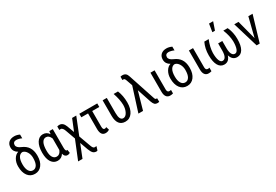

<svg xmlns="http://www.w3.org/2000/svg" viewBox="69 -2003 4957 3450"><g transform="rotate(-30 2548.0 -277.5)"><path d="M101.1 -619.6C101.1 -590 108.4 -563.8 123 -541C137.7 -518.2 157.6 -500.5 182.6 -487.8L183.1 -485.4C144.4 -474.3 112.5 -447.5 87.4 -405C62.3 -362.5 49.8 -313.8 49.8 -258.8C49.8 -175.1 67.8 -109.5 103.8 -61.8C139.7 -14.1 188.3 9.8 249.5 9.8C310.1 9.8 358.3 -14.1 394.3 -61.8C430.3 -109.5 448.2 -171.7 448.2 -248.5V-267.1C446.9 -331.2 432.3 -385.1 404.3 -428.7C376.3 -472.3 333.3 -506.3 275.1 -530.5C217 -554.8 188 -585.3 188 -622.1C188 -642.3 193.9 -658.2 205.8 -669.9C217.7 -681.6 234.4 -687.5 255.9 -687.5C271.8 -687.5 290.4 -684.8 311.8 -679.4C333.1 -674.1 351.7 -667.2 367.7 -658.7L367.2 -736.8C330.7 -754.7 294.3 -763.7 257.8 -763.7C209.3 -763.7 171.1 -750.9 143.1 -725.3C115.1 -699.8 101.1 -664.6 101.1 -619.6ZM136.7 -248.5C136.7 -312.7 146.9 -361.3 167.2 -394.5C187.6 -427.7 214.8 -444.3 249 -444.3C281.9 -436.5 308.8 -415 329.8 -379.6C350.8 -344.3 361.3 -304 361.3 -258.8C361.3 -193.4 351.3 -144.4 331.3 -112.1C311.3 -79.7 284 -63.5 249.5 -63.5C214.4 -63.5 186.8 -80 166.7 -113C146.7 -146.1 136.7 -191.2 136.7 -248.5Z M925.3 -528.3H852.5L845.7 -468.3C816.1 -514.8 774.7 -538.1 721.7 -538.1C668.3 -538.1 625.9 -512.5 594.5 -461.4C563.1 -410.3 547.4 -341.3 547.4 -254.4C547.4 -169.4 563.1 -104.1 594.5 -58.3C625.9 -12.6 668.1 10.3 721.2 10.3C775.6 10.3 817.5 -14 847.2 -62.5C858.6 -14 883.8 10.3 922.9 10.3C944.7 10.3 962.6 4.7 976.6 -6.3L966.3 -73.2C963.1 -71.6 959.1 -70.8 954.6 -70.8C935.4 -70.8 925.6 -94.2 925.3 -141.1ZM633.8 -244.1C633.8 -318.4 643.4 -373.5 662.6 -409.7C681.8 -445.8 709 -463.9 744.1 -463.9C785.2 -463.9 816.9 -436.7 839.4 -382.3V-143.6C817.9 -90.2 786 -63.5 743.7 -63.5C708.8 -63.5 681.8 -78.9 662.6 -109.6C643.4 -140.4 633.8 -185.2 633.8 -244.1Z M1064 -535.6C1048.7 -535.6 1033.7 -533.2 1019 -528.3L1018.6 -456.1L1046.9 -458.5C1076.5 -458.5 1100.7 -428.7 1119.6 -369.1L1186 -183.1L1029.3 202.6H1120.1L1227.5 -66.4L1286.1 96.7C1303.1 141.3 1320.4 171.8 1338.1 188.2C1355.9 204.7 1378.3 212.9 1405.3 212.9C1415.4 212.9 1423.2 210.4 1428.7 205.6L1452.6 128.4L1421.4 130.9H1412.1C1391.3 130.5 1372.7 106 1356.4 57.1L1271.5 -176.3L1412.6 -528.3H1326.2L1230 -291.5L1174.8 -441.9C1150.7 -504.4 1113.8 -535.6 1064 -535.6Z M1848.1 -455.1V-528.3H1475.6V-455.1H1614.7V-126.5C1616.7 -35.6 1649.9 9.8 1714.4 9.8C1745.6 9.8 1772.3 1.3 1794.4 -15.6L1774.4 -79.1C1763 -70.6 1751 -66.4 1738.3 -66.4C1713.5 -66.4 1701.2 -88.1 1701.2 -131.3V-455.1Z M2045.9 -528.3H1959.5V-206.1C1959.8 -135.1 1974 -81.4 2002.2 -44.9C2030.4 -8.5 2071.8 9.8 2126.5 9.8C2187.3 9.8 2235.7 -16 2271.5 -67.6C2307.3 -119.2 2325.2 -188.2 2325.2 -274.4C2325.2 -367.5 2309.4 -452.1 2277.8 -528.3H2188C2220.5 -433.6 2237.6 -349 2239.3 -274.4C2239.3 -216.8 2228.1 -167.2 2205.8 -125.7C2183.5 -84.2 2155.8 -63.5 2122.6 -63.5C2071.5 -63.5 2045.9 -113.8 2045.9 -214.4Z M2492.2 -741.2C2474.3 -741.2 2460.3 -739.3 2450.2 -735.4L2449.7 -666L2469.2 -667C2479.7 -667 2488.1 -663.3 2494.6 -656C2501.1 -648.7 2507.3 -635.7 2513.2 -617.2L2555.2 -498L2397 0H2493.2L2598.1 -369.1L2693.8 -80.6C2705.2 -48.7 2717.9 -25.9 2731.7 -12.2C2745.5 1.5 2766.3 8.3 2793.9 8.3C2805.7 8.3 2816.9 6.3 2827.6 2.4L2825.7 -71.8C2822.4 -70.8 2817.4 -70.3 2810.5 -70.3C2802.1 -70.3 2795.2 -73.5 2789.8 -79.8C2784.4 -86.2 2779.3 -97.7 2774.4 -114.3L2595.2 -655.8C2586.1 -686 2573.2 -707.8 2556.6 -721.2C2540 -734.5 2518.6 -741.2 2492.2 -741.2Z M3037.6 -528.3H2951.7V-134.3C2951.7 -88.4 2960.6 -53.5 2978.5 -29.8C2996.4 -6 3022.1 5.9 3055.7 5.9C3077.8 5.9 3098.1 2.8 3116.7 -3.4L3117.2 -77.1C3109.4 -73.2 3098 -71.3 3083 -71.3C3053.7 -71.3 3038.6 -90.3 3037.6 -128.4Z M3260.3 -619.6C3260.3 -590 3267.6 -563.8 3282.2 -541C3296.9 -518.2 3316.7 -500.5 3341.8 -487.8L3342.3 -485.4C3303.5 -474.3 3271.6 -447.5 3246.6 -405C3221.5 -362.5 3209 -313.8 3209 -258.8C3209 -175.1 3227 -109.5 3262.9 -61.8C3298.9 -14.1 3347.5 9.8 3408.7 9.8C3469.2 9.8 3517.5 -14.1 3553.5 -61.8C3589.4 -109.5 3607.4 -171.7 3607.4 -248.5V-267.1C3606.1 -331.2 3591.5 -385.1 3563.5 -428.7C3535.5 -472.3 3492.4 -506.3 3434.3 -530.5C3376.2 -554.8 3347.2 -585.3 3347.2 -622.1C3347.2 -642.3 3353.1 -658.2 3365 -669.9C3376.9 -681.6 3393.6 -687.5 3415 -687.5C3431 -687.5 3449.6 -684.8 3470.9 -679.4C3492.3 -674.1 3510.9 -667.2 3526.9 -658.7L3526.4 -736.8C3489.9 -754.7 3453.5 -763.7 3417 -763.7C3368.5 -763.7 3330.2 -750.9 3302.2 -725.3C3274.3 -699.8 3260.3 -664.6 3260.3 -619.6ZM3295.9 -248.5C3295.9 -312.7 3306.1 -361.3 3326.4 -394.5C3346.8 -427.7 3374 -444.3 3408.2 -444.3C3441.1 -436.5 3468 -415 3489 -379.6C3510 -344.3 3520.5 -304 3520.5 -258.8C3520.5 -193.4 3510.5 -144.4 3490.5 -112.1C3470.5 -79.7 3443.2 -63.5 3408.7 -63.5C3373.5 -63.5 3345.9 -80 3325.9 -113C3305.9 -146.1 3295.9 -191.2 3295.9 -248.5Z M3835.4 -528.3H3749.5V-134.3C3749.5 -88.4 3758.5 -53.5 3776.4 -29.8C3794.3 -6 3820 5.9 3853.5 5.9C3875.7 5.9 3896 2.8 3914.6 -3.4L3915 -77.1C3907.2 -73.2 3895.8 -71.3 3880.9 -71.3C3851.6 -71.3 3836.4 -90.3 3835.4 -128.4Z M4159.7 -528.3H4069.3C4032.9 -452.1 4014.6 -367.2 4014.6 -273.4C4014.6 -182 4028.9 -111.9 4057.4 -63.2C4085.9 -14.6 4126.3 9.8 4178.7 9.8C4244.1 9.8 4288.4 -28.2 4311.5 -104C4334.6 -28.2 4378.9 9.8 4444.3 9.8C4496.7 9.8 4537.2 -14.6 4565.7 -63.2C4594.2 -111.9 4608.4 -182 4608.4 -273.4C4608.4 -365.6 4590.2 -450.5 4553.7 -528.3H4463.4C4500.5 -437.5 4520.2 -352.5 4522.5 -273.4C4522.5 -206.1 4515.3 -154.2 4501 -117.9C4486.7 -81.6 4466.1 -63.5 4439.5 -63.5C4412.8 -63.5 4392.1 -77.1 4377.4 -104.5C4362.8 -131.8 4355.3 -172.4 4355 -226.1V-376H4268.1V-223.1C4267.4 -170.1 4259.8 -130.2 4245.1 -103.5C4230.5 -76.8 4210 -63.5 4183.6 -63.5C4156.9 -63.5 4136.4 -81.7 4122.1 -118.2C4107.7 -154.6 4100.6 -206.4 4100.6 -273.4C4102.9 -352.5 4122.6 -437.5 4159.7 -528.3ZM4305.2 -766.6 4278.8 -602.1H4333.5L4390.1 -766.6Z M4882.8 -131.3 4778.8 -528.3H4690.9L4849.6 0H4914.1L5070.8 -528.3H4982.9Z"/></g></svg>

Font: Roboto Condensed
Style: Regular
Weight: 400
Designer: Google
Version: Version 2.134; 2016